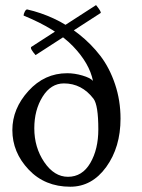

<svg xmlns="http://www.w3.org/2000/svg" viewBox="-20 -708 542 735"><path d="M347.7 -688.5Q369.1 -662.1 365.2 -658.2L116.2 -497.1Q93.8 -522.5 99.6 -528.3ZM237.3 -427.7Q265.6 -427.7 295.4 -418.9Q325.2 -410.2 335.9 -398.4Q322.3 -465.8 259.3 -531.2Q196.3 -596.7 70.3 -648.4Q70.3 -654.3 74.7 -663.1Q79.1 -671.9 84 -671.9Q135.7 -660.2 185.5 -637.2Q235.4 -614.3 282.2 -577.1Q329.1 -540 364.3 -494.1Q399.4 -448.2 420.4 -385.7Q441.4 -323.2 441.4 -253.9Q441.4 -144.5 386.7 -68.8Q332 6.8 249 6.8Q151.4 6.8 89.4 -59.1Q27.3 -125 27.3 -210Q27.3 -292 88.9 -359.9Q150.4 -427.7 237.3 -427.7ZM224.6 -388.7Q174.8 -388.7 143.1 -337.9Q111.3 -287.1 111.3 -216.8Q111.3 -143.6 149.4 -87.4Q187.5 -31.2 240.2 -31.2Q294.9 -31.2 325.7 -84Q356.4 -136.7 356.4 -212.9Q356.4 -305.7 337.9 -330.1Q293 -388.7 224.6 -388.7Z"/></svg>

Font: Crimson Text
Style: Regular
Weight: 400
Version: Version 0.13